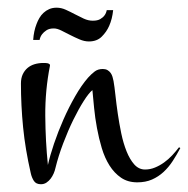

<svg xmlns="http://www.w3.org/2000/svg" viewBox="-20 -453 487 497"><path d="M446.8 -69.8Q437.5 -52.2 427 -36.1Q416.5 -20 403.3 -7.8Q390.1 4.4 373.5 11.7Q356.9 19 335.4 19Q311 19 293.5 7.1Q275.9 -4.9 263.4 -24.7Q251 -44.4 243.4 -69.8Q235.8 -95.2 231 -121.6Q226.1 -147.9 223.6 -173.6Q221.2 -199.2 219.2 -219.7Q210 -212.4 196.8 -191.7Q183.6 -170.9 169.9 -143.1Q156.2 -115.2 143.8 -82.5Q131.3 -49.8 123.5 -18.1Q122.1 -11.2 118.9 -3.9Q115.7 3.4 111.1 9.5Q106.4 15.6 100.1 19.8Q93.8 23.9 85.9 23.9Q73.2 23.9 67.6 15.1Q62 6.3 59.6 -4.9Q45.4 -66.9 39.8 -123.5Q34.2 -180.2 34.2 -236.8Q34.2 -250.5 38.8 -260.5Q43.5 -270.5 51.3 -277.1Q59.1 -283.7 69.8 -286.9Q80.6 -290 92.3 -290Q93.8 -290 96.9 -290Q100.1 -290 103 -289.3Q106 -288.6 107.9 -287.1Q109.9 -285.6 109.4 -283.2Q96.7 -219.2 97.2 -153.1Q97.7 -86.9 104 -25.9Q109.4 -50.3 119.9 -81.3Q130.4 -112.3 144.3 -143.8Q158.2 -175.3 174.6 -203.9Q190.9 -232.4 208 -252Q216.3 -261.2 224.9 -267.8Q233.4 -274.4 246.1 -274.4Q253.4 -274.4 258.3 -271.5Q263.2 -268.6 266.4 -264.2Q269.5 -259.8 271.2 -254.2Q272.9 -248.5 273.9 -243.2Q276.4 -229 278.8 -206.5Q281.2 -184.1 284.9 -158.7Q288.6 -133.3 293.9 -107.7Q299.3 -82 307.6 -61.3Q315.9 -40.5 327.6 -27.3Q339.4 -14.2 355.5 -14.2Q368.7 -14.2 381.1 -19.3Q393.6 -24.4 404.8 -32.5Q416 -40.5 425.8 -51Q435.5 -61.5 443.4 -71.8ZM65.9 -349.6Q67.4 -372.6 74.7 -391.1Q77.6 -398.9 82 -406.5Q86.4 -414.1 92.8 -419.9Q99.1 -425.8 107.4 -429.4Q115.7 -433.1 126.5 -433.1Q138.7 -433.1 150.4 -427.7Q162.1 -422.4 173.6 -416.3Q185.1 -410.2 196.8 -404.8Q208.5 -399.4 220.2 -399.4Q232.4 -399.4 239.5 -403.6Q246.6 -407.7 250.5 -413.1Q254.9 -418.9 256.3 -426.8H272.9Q270.5 -403.8 262.7 -386.2Q255.9 -370.6 243.4 -358.2Q231 -345.7 210 -345.7Q198.2 -345.7 185.8 -351.1Q173.3 -356.4 161.4 -362.5Q149.4 -368.7 138.7 -374Q127.9 -379.4 119.1 -379.4Q107.4 -379.4 100.1 -374.5Q92.8 -369.6 88.9 -364.3Q84 -357.9 82.5 -349.6Z"/></svg>

Font: Montez
Style: Regular
Weight: 400
Designer: Astigmatic (AOETI)
Foundry: Astigmatic (AOETI)
Version: Version 1.001